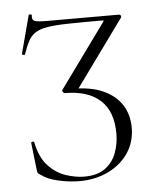

<svg xmlns="http://www.w3.org/2000/svg" viewBox="-50 -698 604 753"><g transform="rotate(-5 252.0 -322.0)"><path d="M233 12Q194 12 151 2.5Q108 -7 83 -26Q74 -31 72 -35Q70 -39 69 -49L57 -154Q57 -157 62.5 -158Q68 -159 69 -156Q81 -95 112 -62Q143 -29 181.5 -16.5Q220 -4 253 -4Q305 -4 335.5 -26.5Q366 -49 379.5 -85Q393 -121 393 -161Q393 -249 344.5 -293Q296 -337 205 -337Q202 -337 198.5 -341.5Q195 -346 196 -349L378 -600Q383 -606 381.5 -607Q380 -608 373 -608Q295 -608 243.5 -607Q192 -606 161 -601Q130 -596 112.5 -584.5Q95 -573 84.5 -553.5Q74 -534 63 -502Q62 -499 56 -500.5Q50 -502 51 -504L91 -655Q92 -657 98 -656Q104 -655 103 -653Q100 -635 111 -630Q122 -625 160 -625Q191 -625 214 -625Q237 -625 264 -625Q291 -625 333 -625Q375 -625 443 -625Q448 -625 450.5 -621Q453 -617 450 -612L255 -343L240 -351Q309 -351 357 -329.5Q405 -308 430 -269.5Q455 -231 455 -179Q455 -123 426 -80Q397 -37 346.5 -12.5Q296 12 233 12Z"/></g></svg>

Font: Cormorant Garamond Light
Style: Regular
Weight: 300
Designer: Christian Thalmann (Catharsis Fonts)
Foundry: Catharsis Fonts
Version: Version 4.001